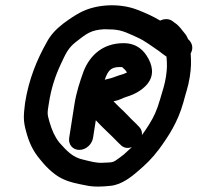

<svg xmlns="http://www.w3.org/2000/svg" viewBox="-20 -692 737 716"><path d="M600.9 -480.8C603.3 -450.3 603.6 -436.4 598.7 -405C593.8 -373.7 586.9 -356.3 576.6 -320.3C564.9 -280.6 554.6 -257.5 535.6 -227.1C518.8 -200.3 493.5 -164.6 474.3 -145.7L442.7 -116.7C434.4 -110 423.2 -101.6 410.8 -93.1C398.2 -85.2 394.6 -86.6 362 -85C338.5 -83.7 317.8 -90.2 291.4 -96.4C250.4 -104.9 228.5 -130.1 201 -160.7C184.5 -181.9 173.6 -205.6 164.3 -238.2C155.4 -269.2 156.3 -269.2 162.6 -309C171.1 -363.1 186 -408.1 205.7 -450.6C225.3 -492.6 234.2 -513.4 263.9 -536.3C303.8 -567.4 318.9 -579.9 368.4 -583C378.2 -583 390.9 -582.6 401 -582C438.1 -579.7 461.5 -566 493.2 -551.9C520.3 -539.8 543.7 -521.1 572.5 -501.9C580.7 -495.7 588.2 -489.1 600.9 -480.8ZM691.1 -492.5C704.2 -515.8 693.6 -535.7 681.7 -545.6C678.4 -553.7 674.6 -560.9 668.6 -568C656.3 -581.3 651.5 -593.9 629.9 -608.2L622.4 -613.8C609.8 -623.2 591 -622.2 577.4 -615.2C551.1 -631 520.6 -644.8 489.6 -656.5C427.1 -680.2 339.5 -678 277.8 -644.6C260.4 -635.5 240.3 -622.2 215.7 -604C187.8 -582.4 167.1 -559.7 153.4 -532.8C118.2 -470.3 87.4 -397 73.5 -308.5C68.2 -263.3 65.6 -243.6 77 -203.2C88 -161.2 102.4 -129.9 128.6 -98.5C148.3 -73.8 175.9 -44.3 208.5 -27.4C237.5 -12.5 268.9 -6.8 301 -0.5C331.4 6.1 364 4 392.4 0.9C434.8 -3.1 473.2 -35.3 495.2 -54.3C523.4 -78.6 546.6 -100.3 572.9 -135.4C609.5 -185.3 643 -236.8 663.5 -309.2C672.5 -344.8 681.7 -366.7 687.7 -405C693.3 -441 693 -462.4 691.1 -492.5ZM370.6 -394.5C382.6 -428.4 392.7 -442 427 -442C431.8 -442 434.4 -441.9 435.6 -441.7C444.8 -433.8 450 -428.7 453.4 -421.4C450 -419.7 447.1 -418.5 439.5 -415.7C412.7 -408.5 401.6 -401.1 382 -397.6C378.1 -396.9 374.3 -395.5 370.6 -394.5ZM327 -178 337.3 -243.6C363.4 -214.8 394.4 -188.2 419.6 -161.5C419.8 -161.3 420.1 -160.9 420.4 -160.6L429.3 -152.3C465.1 -113.1 536.3 -179.1 499.2 -218.5L489.4 -228.9C474.3 -243.3 465.5 -251.8 452.2 -266C436.7 -282.5 424.9 -291.5 410.8 -306.7C407.4 -310 406.8 -310.6 403.3 -314.3C429.3 -319.3 438.1 -327.2 452.2 -331.1C480.9 -339.7 507.9 -354.2 527.4 -376.3C561.4 -414.8 542.8 -456.8 532.1 -475.5C517.4 -502.6 491 -531 441 -531C364.7 -531 315.8 -487.4 291.4 -425.3C278 -387.6 264.8 -348.7 257.6 -303L238 -178C234.1 -153.2 251.1 -133 275.9 -133C301.9 -133 323.4 -155 327 -178Z"/></svg>

Font: Just Breathe
Style: BdObl3
Weight: 400
Foundry: Cannot Into Space Fonts
Version: Version 0.72